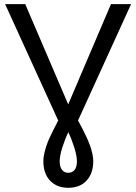

<svg xmlns="http://www.w3.org/2000/svg" viewBox="-20 -708 664 936"><path d="M313 207.5C350.7 207.5 380.5 195.8 402.1 172.4C423.7 148.9 434.6 117.5 434.6 78.1C434.6 57 429.4 31.7 419.2 2.4C408.9 -26.9 389.3 -67.9 360.4 -120.6L619.1 -688H521L312.5 -199.2L103 -688H4.9L263.7 -120.6C238 -71.1 221.7 -37.8 214.8 -20.8C208 -3.7 202.4 13.4 198 30.5C193.6 47.6 191.4 63.5 191.4 78.1C191.4 117.8 202.3 149.3 224.1 172.6C245.9 195.9 275.6 207.5 313 207.5ZM355 79.6C355 97.2 351.2 110.7 343.8 120.1C336.3 129.6 326 134.3 313 134.3C300 134.3 289.7 129.5 282.2 119.9C274.7 110.3 271 96.8 271 79.6C271 60.7 275.2 37.9 283.7 11.2C292.2 -15.5 301.9 -40.4 313 -63.5C324.1 -40.4 333.8 -15.4 342.3 11.5C350.7 38.3 355 61 355 79.6Z"/></svg>

Font: Arimo
Style: Regular
Weight: 400
Designer: Steve Matteson
Foundry: Monotype Imaging Inc.
Version: Version 1.32